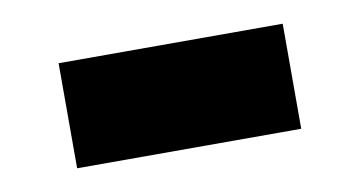

<svg xmlns="http://www.w3.org/2000/svg" viewBox="-33 -435 506 270"><g transform="rotate(-10 220.0 -300.0)"><path d="M60 -375H380V-225H60Z"/></g></svg>

Font: Urbanist Black
Style: Regular
Weight: 900
Designer: Corey Hu
Foundry: Corey Hu
Version: Version 1.330; ttfautohint (v1.8.4.7-5d5b)